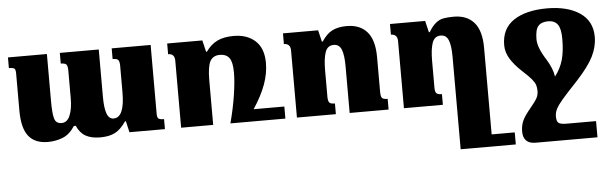

<svg xmlns="http://www.w3.org/2000/svg" viewBox="-49 -674 3553 1110"><g transform="rotate(-5 1728.0 -119.0)"><path d="M851 -492V-91Q851 -72 858.5 -65Q866 -58 891 -58V0H685L670 -65H665Q633 -18 599 -1.5Q565 15 515 15Q464 15 431 -3Q398 -21 379 -64H368Q338 -17 297 -1Q256 15 211 15Q136 15 99 -31.5Q62 -78 62 -181V-395Q62 -418 55 -424Q48 -430 23 -430V-492H249V-217Q249 -146 258 -116.5Q267 -87 299 -87Q332 -87 348 -125.5Q364 -164 364 -223V-387Q364 -412 356.5 -421Q349 -430 324 -430V-492H550V-217Q550 -153 562 -120Q574 -87 601 -87Q665 -87 665 -234V-387Q665 -411 658 -420.5Q651 -430 625 -430V-492Z M1590 -70V0H1346H1271Q1294 -87 1305.5 -163Q1317 -239 1317 -291Q1317 -351 1299.5 -375.5Q1282 -400 1244 -400Q1205 -400 1188 -369.5Q1171 -339 1171 -258V0H985V-389Q985 -430 947 -430V-492H1151L1167 -425H1172Q1200 -465 1238 -483.5Q1276 -502 1333 -502Q1412 -502 1459 -458.5Q1506 -415 1506 -331Q1506 -269 1483 -206Q1460 -143 1412 -70Z M2189 0H1963V-270Q1963 -337 1950 -368.5Q1937 -400 1905 -400Q1869 -400 1856 -363Q1843 -326 1843 -258V-104Q1843 -80 1850.5 -71Q1858 -62 1883 -62V0H1657V-389Q1657 -430 1619 -430V-492H1823L1839 -425H1844Q1873 -469 1906.5 -485.5Q1940 -502 1990 -502Q2066 -502 2107.5 -454.5Q2149 -407 2149 -307V-107Q2149 -80 2156 -71Q2163 -62 2189 -62Z M2904 195V265H2619H2584V-270Q2584 -337 2571 -368.5Q2558 -400 2526 -400Q2490 -400 2477 -363Q2464 -326 2464 -258V-104Q2464 -80 2471.5 -71Q2479 -62 2504 -62V0H2278V-389Q2278 -430 2240 -430V-492H2444L2460 -425H2465Q2485 -459 2506 -476Q2527 -493 2550.5 -497.5Q2574 -502 2611 -502Q2687 -502 2728.5 -454.5Q2770 -407 2770 -307V195Z M3207 171H3378V265H3018Q2983 265 2965 247Q2947 229 2947 195Q2947 164 2956.5 139Q2966 114 2992 81L2997 75L3004 66Q3035 29 3045.5 10Q3056 -9 3056 -32Q3056 -53 3051 -67.5Q3046 -82 3031 -100.5Q3016 -119 2983 -149Q2935 -193 2911 -232Q2887 -271 2887 -312Q2887 -408 2958 -455.5Q3029 -503 3152 -503Q3270 -503 3341.5 -455Q3413 -407 3413 -315Q3413 -258 3385.5 -202.5Q3358 -147 3288 -71Q3222 -1 3196.5 29Q3171 59 3160 80Q3149 101 3149 125Q3149 153 3161 162Q3173 171 3207 171ZM3076 -330Q3076 -282 3123 -209Q3158 -152 3164 -106Q3197 -149 3211 -198Q3225 -247 3225 -320Q3225 -379 3207 -403.5Q3189 -428 3152 -428Q3113 -428 3094.5 -407Q3076 -386 3076 -330Z"/></g></svg>

Font: Noto Serif Armenian Black
Style: Regular
Weight: 900
Designer: Monotype Design team
Foundry: Monotype Imaging Inc.
Version: Version 1.000